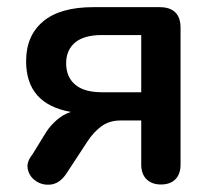

<svg xmlns="http://www.w3.org/2000/svg" viewBox="-20 -508 598 537"><path d="M265 -250H375V-410H265Q215 -410 190 -389Q165 -368 165 -331Q165 -293 190 -271.5Q215 -250 265 -250ZM430 8Q405 8 390 -6.5Q375 -21 375 -48V-171H317Q286 -171 264 -155Q242 -139 225 -113L164 -20Q146 5 123 8Q100 11 81.5 -1Q63 -13 58 -33.5Q53 -54 70 -75L110 -140Q122 -158 139.5 -173Q157 -188 178 -195Q53 -217 53 -337Q53 -408 100.5 -448Q148 -488 241 -488H426Q485 -488 485 -430V-48Q485 -21 470.5 -6.5Q456 8 430 8Z"/></svg>

Font: Chiron GoRound TC M
Style: Regular
Weight: 500
Designer: Ryoko NISHIZUKA 西塚涼子 (kana, bopomofo & ideographs); Paul D. Hunt (Latin, Greek & Cyrillic); Sandoll Communications 산돌커뮤니
Foundry: Adobe
Version: Version 1.000;hotconv 1.1.1;makeotfexe 2.6.0